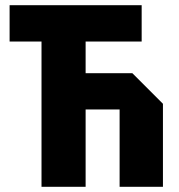

<svg xmlns="http://www.w3.org/2000/svg" viewBox="-20 -720 689 740"><path d="M140 0V-560H17V-700H526V-560H310V-438H490L608 -320V0H441V-298H310V0Z"/></svg>

Font: Tektur SemiCondensed
Style: Bold
Weight: 700
Width: 4
Designer: Adam Jagosz
Foundry: Adam Jagosz
Version: Version 1.005;gftools[0.9.30]